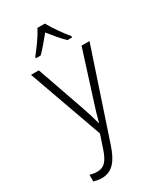

<svg xmlns="http://www.w3.org/2000/svg" viewBox="-244 -857 1019 1194"><g transform="rotate(-30 265.0 -260.0)"><path d="M135 -615V-606H169C199 -635 235 -680 265 -716C295 -679 329 -636 361 -606H395V-615C364 -652 315 -720 291 -765H238C216 -722 169 -656 135 -615ZM117 245C197 245 237 188 269 92L477 -532H420L312 -192C297 -146 284 -102 274 -62H272C262 -98 251 -135 232 -191L113 -532H57L246 -2L214 94C188 170 161 196 113 196C95 196 77 192 61 188V236C80 241 98 245 117 245Z"/></g></svg>

Font: Noto Sans Mono Condensed Light
Style: Regular
Weight: 300
Width: 3
Designer: Monotype Design Team
Foundry: Monotype Imaging Inc.
Version: Version 2.014